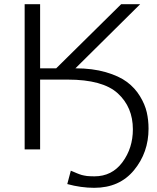

<svg xmlns="http://www.w3.org/2000/svg" viewBox="-20 -715 750 919"><path d="M98 0V-695H172V-388H249L560 -695H651L341 -388Q423 -388 486.5 -369.5Q550 -351 588 -322.5Q626 -294 650 -254.5Q674 -215 682.5 -177.5Q691 -140 691 -99Q691 15 621.5 99.5Q552 184 431 184Q368 184 302 166L319 102Q322 103 333.5 108Q345 113 347.5 114Q350 115 359 118.5Q368 122 371 122.5Q374 123 382 125Q390 127 396.5 127.5Q403 128 412 128.5Q421 129 432 129Q516 129 566 61.5Q616 -6 616 -96Q616 -202 544 -268Q472 -334 304 -334H172V0Z"/></svg>

Font: Coval
Style: ExtraLight
Weight: 250
Foundry: Context Ltd
Version: Version 001.000